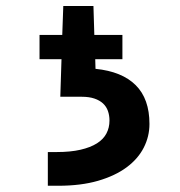

<svg xmlns="http://www.w3.org/2000/svg" viewBox="-20 -611 590 631"><path d="M109.9 -416.5V-496.1H184.6L188 -591.3H287.1L290 -496.1H382.3V-416.5H293L293.9 -384.8Q380.9 -376 426 -331.1Q471.2 -286.1 471.2 -203.6Q471.2 -162.6 452.4 -125.7Q433.6 -88.9 396 -61Q358.4 -33.2 302.2 -16.8Q246.1 -0.5 170.9 -0.5H137.2V-111.3H166Q211.9 -111.3 244.6 -118.9Q277.3 -126.5 298.6 -139.9Q319.8 -153.3 329.8 -172.4Q339.8 -191.4 339.8 -214.8Q339.8 -231.9 334.7 -246.3Q329.6 -260.7 318.6 -271Q307.6 -281.2 290.3 -287.1Q272.9 -293 249 -293H178.2L182.1 -416.5Z"/></svg>

Font: Code New Roman
Style: Bold
Weight: 700
Monospace: yes
Designer: Sam Radian
Foundry: Code New Roman
Version: Version 1.508 October 19, 2014